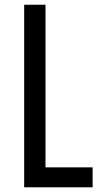

<svg xmlns="http://www.w3.org/2000/svg" viewBox="-20 -798 429 818"><path d="M83 0V-777.8H173.8V-85H374.5V0Z"/></svg>

Font: Voltaire
Style: Regular
Weight: 400
Designer: Yvonne Schttler
Foundry: Yvonne Schttler
Version: Version 1.003